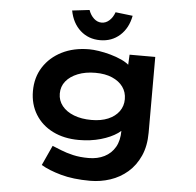

<svg xmlns="http://www.w3.org/2000/svg" viewBox="-63 -838 1154 1132"><g transform="rotate(5 513.5 -271.5)"><path d="M512 230Q411 230 338 209.5Q265 189 220 162L274 44Q297 53 327.5 65.5Q358 78 398.5 87.5Q439 97 491 97Q544 97 584.5 76.5Q625 56 647.5 17Q670 -22 670 -80V-129L700 -124Q692 -93 652.5 -65.5Q613 -38 553.5 -21Q494 -4 424 -4Q337 -4 270.5 -37Q204 -70 167 -130Q130 -190 130 -268Q130 -349 169.5 -410.5Q209 -472 278.5 -507Q348 -542 440 -542Q463 -542 496.5 -537Q530 -532 566 -522Q602 -512 633.5 -497.5Q665 -483 685 -463Q705 -443 706 -419L673 -411L679 -531H831V-83Q831 -4 804.5 55Q778 114 733 153Q688 192 630.5 211Q573 230 512 230ZM488 -128Q545 -128 586.5 -145.5Q628 -163 651 -194.5Q674 -226 674 -267Q674 -309 651.5 -340Q629 -371 587.5 -389Q546 -407 488 -407Q429 -407 384 -389Q339 -371 314 -340Q289 -309 289 -267Q289 -226 314 -194.5Q339 -163 384 -145.5Q429 -128 488 -128ZM498 -601Q429 -601 381 -644Q333 -687 319 -761L421 -773Q432 -742 452.5 -723.5Q473 -705 498 -705Q523 -705 543.5 -723.5Q564 -742 575 -773L677 -761Q663 -687 615 -644Q567 -601 498 -601Z"/></g></svg>

Font: Lexend Zetta
Style: Bold
Weight: 700
Designer: Bonnie Shaver-Troup, Thomas Jockin
Foundry: Lexend
Version: Version 1.007